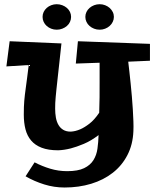

<svg xmlns="http://www.w3.org/2000/svg" viewBox="-20 -691 730 894"><path d="M678.2 -408.2 577.1 -403.8Q579.6 -383.3 582.5 -356.9Q585.4 -330.6 588.4 -301.5Q591.3 -272.5 594 -241.9Q596.7 -211.4 598.4 -182.4Q600.1 -153.3 601.1 -127Q602.1 -100.6 601.1 -80.1Q598.6 -17.6 573.2 31.2Q547.9 80.1 505.1 113.5Q462.4 147 404.8 164.6Q347.2 182.1 280.8 182.1Q231.9 182.1 185.8 167.7Q139.6 153.3 99.1 129.9L141.1 64.9Q175.8 83 213.9 94.5Q252 106 293 106Q342.8 106 371.6 92Q400.4 78.1 415 54.7Q429.7 31.2 433.8 1Q438 -29.3 439 -62Q403.8 -35.2 369.9 -21Q335.9 -6.8 309.6 0Q278.8 7.8 251 8.8Q204.6 8.8 173.8 -3.2Q143.1 -15.1 124.8 -36.9Q106.4 -58.6 98.6 -89.1Q90.8 -119.6 90.8 -157.2Q90.8 -177.2 91.3 -192.4Q91.8 -207.5 93 -221.4Q94.2 -235.4 95.9 -250Q97.7 -264.6 100.3 -283.7Q103 -302.7 106.2 -327.9Q109.4 -353 113.8 -388.2L9.8 -381.8L24.9 -499L266.1 -488.8Q260.3 -434.6 255.9 -394.8Q251.5 -355 248.3 -325.7Q245.1 -296.4 242.9 -275.9Q240.7 -255.4 239.3 -239.5Q237.8 -223.6 237.3 -211.2Q236.8 -198.7 236.8 -185.1Q236.8 -163.1 240.2 -143.6Q243.7 -124 252.2 -109.4Q260.7 -94.7 274.7 -86.4Q288.6 -78.1 309.1 -78.1Q330.6 -79.1 353.5 -88.9Q373 -97.2 396.2 -115Q419.4 -132.8 441.9 -166Q443.4 -200.7 443.6 -237.5Q443.8 -274.4 443.8 -309.1V-398.9L333 -395L342.8 -499L678.2 -486.8ZM510.3 -612.3Q510.3 -600.1 504.9 -589.1Q499.5 -578.1 490.5 -570.1Q481.4 -562 469.5 -557.4Q457.5 -552.7 444.3 -552.7Q430.2 -552.7 418.2 -557.4Q406.2 -562 397 -570.1Q387.7 -578.1 382.6 -589.1Q377.4 -600.1 377.4 -612.3Q377.4 -624.5 382.6 -635.3Q387.7 -646 397 -654.1Q406.2 -662.1 418.2 -666.7Q430.2 -671.4 444.3 -671.4Q457.5 -671.4 469.5 -666.7Q481.4 -662.1 490.5 -654.1Q499.5 -646 504.9 -635.3Q510.3 -624.5 510.3 -612.3ZM311 -612.3Q311 -600.1 305.9 -589.1Q300.8 -578.1 291.5 -570.1Q282.2 -562 270 -557.4Q257.8 -552.7 244.1 -552.7Q230.5 -552.7 218.5 -557.4Q206.5 -562 197.5 -570.1Q188.5 -578.1 183.3 -589.1Q178.2 -600.1 178.2 -612.3Q178.2 -624.5 183.3 -635.3Q188.5 -646 197.5 -654.1Q206.5 -662.1 218.5 -666.7Q230.5 -671.4 244.1 -671.4Q257.8 -671.4 270 -666.7Q282.2 -662.1 291.5 -654.1Q300.8 -646 305.9 -635.3Q311 -624.5 311 -612.3Z"/></svg>

Font: Peralta
Style: Regular
Weight: 400
Designer: Astigmatic (AOETI)
Foundry: Astigmatic (AOETI)
Version: Version 1.000